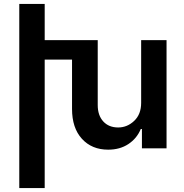

<svg xmlns="http://www.w3.org/2000/svg" viewBox="-20 -747 925 967"><path d="M205.1 200.2H77.1V-727.1H205.1V-544.9H472.2V-217.8Q472.2 -166 500 -135.5Q527.8 -105 575.2 -105Q620.6 -105 655.8 -138.2Q690.9 -171.4 690.9 -229V-544.9H818.8V0H694.8V-97.2H689Q669.4 -49.8 626.7 -21.5Q584 6.8 524.9 6.8Q442.4 6.8 392.6 -47.9Q342.8 -102.5 342.8 -198.2V-446.8H205.1Z"/></svg>

Font: Telcell.Market SemBd
Style: Regular
Weight: 600
Designer: Rasmus Andersson, Sedrak Mkrtchyan
Version: Version 3.019;git-0a5106e0b